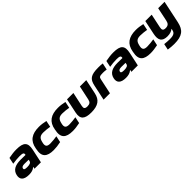

<svg xmlns="http://www.w3.org/2000/svg" viewBox="366 -1994 3683 3683"><g transform="rotate(-45 2207.5 -152.0)"><path d="M403 -509C334 -509 279 -501 194 -486L167 -356C232 -366 287 -373 349 -373C441 -373 463 -359 454 -317L453 -309C392 -311 347 -311 323 -311C166 -311 84 -260 60 -156C36 -53 91 9 233 9C295 9 348 -3 391 -41H396L387 0H561L621 -280C656 -444 601 -509 403 -509ZM234 -162C241 -190 267 -203 317 -203C335 -203 387 -202 430 -201L423 -170C416 -136 382 -120 310 -120C245 -120 227 -133 234 -162Z M680 -256 678 -244C639 -61 720 9 902 9C963 9 1023 1 1096 -14L1124 -144C1077 -136 996 -127 947 -127C864 -127 828 -153 852 -248L853 -252C873 -345 913 -373 999 -373C1048 -373 1125 -364 1169 -356L1196 -486C1129 -501 1074 -509 1012 -509C825 -509 710 -436 680 -256Z M1196 -256 1194 -244C1155 -61 1236 9 1418 9C1479 9 1539 1 1612 -14L1640 -144C1593 -136 1512 -127 1463 -127C1380 -127 1344 -153 1368 -248L1369 -252C1389 -345 1429 -373 1515 -373C1564 -373 1641 -364 1685 -356L1712 -486C1645 -501 1590 -509 1528 -509C1341 -509 1226 -436 1196 -256Z M1707 -205C1674 -51 1744 9 1922 9C2111 9 2198 -59 2229 -205L2291 -500H2118L2056 -209C2044 -152 2016 -127 1952 -127C1887 -127 1868 -152 1880 -209L1942 -500H1769Z M2610 -374C2638 -374 2679 -372 2712 -366L2741 -502C2706 -507 2670 -509 2628 -509C2418 -509 2359 -459 2328 -314L2261 0H2434L2501 -314C2510 -357 2523 -374 2610 -374Z M3032 -509C2963 -509 2908 -501 2823 -486L2796 -356C2861 -366 2916 -373 2978 -373C3070 -373 3092 -359 3083 -317L3082 -309C3021 -311 2976 -311 2952 -311C2795 -311 2713 -260 2689 -156C2665 -53 2720 9 2862 9C2924 9 2977 -3 3020 -41H3025L3016 0H3190L3250 -280C3285 -444 3230 -509 3032 -509ZM2863 -162C2870 -190 2896 -203 2946 -203C2964 -203 3016 -202 3059 -201L3052 -170C3045 -136 3011 -120 2939 -120C2874 -120 2856 -133 2863 -162Z M3309 -256 3307 -244C3268 -61 3349 9 3531 9C3592 9 3652 1 3725 -14L3753 -144C3706 -136 3625 -127 3576 -127C3493 -127 3457 -153 3481 -248L3482 -252C3502 -345 3542 -373 3628 -373C3677 -373 3754 -364 3798 -356L3825 -486C3758 -501 3703 -509 3641 -509C3454 -509 3339 -436 3309 -256Z M4319 -45 4415 -500H4242L4183 -219C4170 -158 4142 -127 4074 -127C4008 -127 3994 -157 4007 -219L4066 -500H3893L3833 -215C3802 -68 3844 9 3988 9C4063 9 4106 -12 4139 -37H4144L4137 -7C4125 46 4095 79 3985 79C3942 79 3880 74 3837 69L3811 192C3880 201 3924 205 3976 205C4192 205 4281 136 4319 -45Z"/></g></svg>

Font: LT Wave Black
Style: Italic
Weight: 900
Designer: Daniel Lyons
Version: Version 2.5 (Glyphs App)